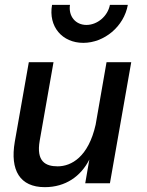

<svg xmlns="http://www.w3.org/2000/svg" viewBox="-20 -757 609 793"><path d="M165 16C251 16 314 -29 349 -98L332 0H434L522 -500H420L375 -242C345 -109 275 -70 218 -70C168 -70 129 -90 144 -176L201 -500H99L41 -171C21 -54 62 16 165 16ZM195 -737C179 -647 237 -580 324 -580C410 -580 492 -647 508 -737H434C425 -690 382 -654 337 -654C292 -654 262 -690 269 -737Z"/></svg>

Font: Uncut Sans Medium
Style: Italic
Weight: 500
Italic angle: -10°
Designer: Kasper Nordkvist
Foundry: Uncut Type
Version: Version 1.111;FEAKit 1.0